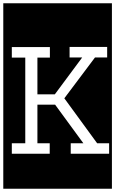

<svg xmlns="http://www.w3.org/2000/svg" viewBox="-32 -937 702 1170"><path d="M-12 213V-917H650V213ZM399 0H633V-64H560L360 -338L547 -587H621V-651H392V-587H469L302 -362H196V-586H272V-650H40V-586H122V-64H40V0H271V-64H196V-299H304L476 -64H399Z"/></svg>

Font: Zilla Slab Highlight
Style: Regular
Weight: 400
Designer: Typotheque Type Foundry
Foundry: Typotheque type foundry
Version: Version 1.1; 2017; ttfautohint (v1.6)